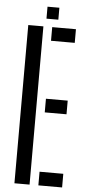

<svg xmlns="http://www.w3.org/2000/svg" viewBox="-60 -934 436 967"><g transform="rotate(5 157.5 -450.0)"><path d="M51.5 0V-800H128V0ZM172.5 -731V-800H292.5V-731ZM172.5 -369V-438H282.5V-369ZM172.5 0V-69H292.5V0ZM140 -840V-900.5H200V-840Z"/></g></svg>

Font: Big Shoulders Stencil Display Medium
Style: Regular
Weight: 500
Designer: Patric King
Foundry: XO Type Co
Version: Version 1.000